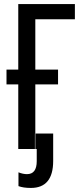

<svg xmlns="http://www.w3.org/2000/svg" viewBox="-20 -734 398 946"><path d="M349 -714V-639H154V-391H266V-318H154V0H70V-318H12V-391H70V-714ZM132 192Q242 192 242 59V-76H152V0H161V60Q161 124 113 124Q93 124 71 115V183Q95 192 132 192Z"/></svg>

Font: Noto Sans Display Condensed
Style: Regular
Weight: 400
Width: 3
Designer: Monotype Design Team
Foundry: Monotype Imaging Inc.
Version: Version 1.900